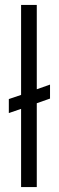

<svg xmlns="http://www.w3.org/2000/svg" viewBox="-20 -763 240 783"><path d="M66 0V-319L16 -302V-359L66 -376V-743H130V-399L184 -418V-361L130 -342V0Z"/></svg>

Font: Saira Condensed
Style: Regular
Weight: 400
Width: 3
Designer: Hector Gatti with collaboration of the Omnibus-Type team
Foundry: Omnibus-Type
Version: Version 1.101